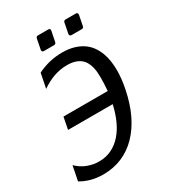

<svg xmlns="http://www.w3.org/2000/svg" viewBox="-216 -1019 1034 1150"><g transform="rotate(-30 301.0 -444.5)"><path d="M215.8 -804.2Q208.5 -804.2 204.8 -808.6Q201.2 -813 202.6 -820.3L216.3 -890.1Q218.3 -903.3 231.9 -903.3H302.2Q315.4 -903.3 315.4 -891.6Q315.4 -888.7 314.9 -887.2L300.8 -817.4Q297.9 -804.2 285.2 -804.2ZM406.7 -804.2Q399.4 -804.2 395.8 -808.6Q392.1 -813 393.6 -820.3L407.2 -890.1Q409.2 -903.3 422.9 -903.3H492.7Q500 -903.3 503.7 -898.9Q507.3 -894.5 505.9 -887.2L492.2 -817.4Q489.7 -804.2 476.6 -804.2ZM155.8 14.2Q68.8 14.2 2 -25.9L22 -127Q52.7 -96.2 91.6 -81.1Q130.4 -65.9 172.4 -65.9Q220.7 -65.9 259.8 -85.2Q298.8 -104.5 328.9 -138.9Q358.9 -173.3 379.9 -220.2Q400.9 -267.1 413.1 -322.8H104.5L120.6 -405.8H426.8Q428.7 -429.2 429.7 -453.9Q430.7 -478.5 430.7 -497.1Q430.7 -516.1 429 -535.9Q427.2 -555.7 422.1 -574Q417 -592.3 407.7 -608.4Q398.4 -624.5 383.1 -636.5Q367.7 -648.4 345.2 -655.3Q322.8 -662.1 291.5 -662.1Q200.7 -662.1 113.8 -601.1L133.8 -702.1Q215.8 -742.2 303.7 -742.2Q349.6 -742.2 384.8 -731.9Q419.9 -721.7 446 -703.6Q472.2 -685.5 489.5 -661.1Q506.8 -636.7 517.6 -608.2Q528.3 -579.6 532.7 -548.6Q537.1 -517.6 537.1 -486.3Q537.1 -429.7 523.9 -363.3Q506.3 -273.4 472.7 -203.1Q439 -132.8 391.8 -84.5Q344.7 -36.1 285.2 -11Q225.6 14.2 155.8 14.2Z"/></g></svg>

Font: Hack
Style: Italic
Weight: 400
Italic angle: -11°
Monospace: yes
Designer: Christopher Simpkins
Foundry: Christopher Simpkins
Version: Version 2.019; ttfautohint (v1.4.1) -l 4 -r 80 -G 350 -x 0 -